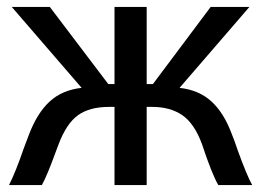

<svg xmlns="http://www.w3.org/2000/svg" viewBox="-20 -507 755 555"><path d="M124 -487 293 -264H311V-487H404V-264H422L589 -487H701L499 -253Q555 -247 591.5 -213.5Q628 -180 651 -117Q657 -103 667 -73Q693 -1 709 28H611Q592 -5 564 -90Q542 -150 507 -174Q472 -198 420 -198H404V28H311V-198H295Q239 -198 205.5 -174Q172 -150 149 -89L140 -65Q116 1 101 28H6Q25 -9 49 -79L63 -116Q87 -180 123.5 -213.5Q160 -247 216 -253L14 -487Z"/></svg>

Font: LINE Seed Sans KR Regular
Style: Regular
Weight: 400
Designer: LINE VX Design & Sandoll Inc & Dalton Maag Ltd
Foundry: Sandoll Inc.
Version: Version 1.000